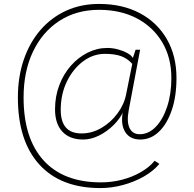

<svg xmlns="http://www.w3.org/2000/svg" viewBox="-20 -745 989 977"><path d="M491 212Q289 212 180 92Q71 -28 71 -249Q71 -354 101 -441.5Q131 -529 186 -592.5Q241 -656 316.5 -690.5Q392 -725 484 -725Q603 -725 691.5 -678Q780 -631 829 -546Q878 -461 878 -348Q878 -255 854 -184.5Q830 -114 788.5 -74.5Q747 -35 694 -35Q642 -35 618 -72Q594 -109 604 -170L609 -181Q592 -142 558 -108.5Q524 -75 483.5 -55Q443 -35 403 -35Q335 -35 297.5 -75Q260 -115 260 -189Q260 -254 281.5 -311Q303 -368 340.5 -410.5Q378 -453 426 -477Q474 -501 526 -501Q554 -501 581 -493.5Q608 -486 628.5 -474.5Q649 -463 656 -450L670 -492H693L635 -184Q624 -126 639 -94Q654 -62 691 -62Q736 -62 772.5 -99.5Q809 -137 830.5 -202Q852 -267 852 -348Q852 -452 805.5 -530Q759 -608 676.5 -651.5Q594 -695 484 -695Q369 -695 282.5 -639Q196 -583 148 -482.5Q100 -382 100 -249Q100 -41 201.5 71Q303 183 494 183Q549 183 601 169.5Q653 156 696.5 131Q740 106 767 73L791 89Q760 126 711.5 153.5Q663 181 605.5 196.5Q548 212 491 212ZM395 -66Q448 -66 496 -94Q544 -122 578 -168Q612 -214 622 -266L653 -420Q628 -448 595.5 -459.5Q563 -471 514 -471Q454 -471 403 -433Q352 -395 320.5 -330.5Q289 -266 289 -186Q289 -66 395 -66Z"/></svg>

Font: Livvic Thin
Style: Regular
Weight: 250
Designer: Jacques Le Bailly, Baron von Fonthausen
Version: Version 1.001; ttfautohint (v1.8.2)